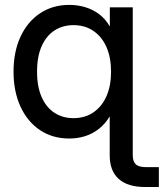

<svg xmlns="http://www.w3.org/2000/svg" viewBox="-20 -545 656 769"><path d="M562.5 204.1Q491.2 204.1 455.3 171.6Q419.4 139.2 419.4 77.1V-86.4H511.7V76.2Q511.7 101.6 523.7 113Q535.6 124.5 565.9 124.5Q574.7 124.5 591.6 124.5Q608.4 124.5 616.2 124.5V204.1Q605.5 204.1 593 204.1Q580.6 204.1 562.5 204.1ZM257.3 9.8Q190.4 9.8 140.1 -23.9Q89.8 -57.6 62 -118.2Q34.2 -178.7 34.2 -257.8Q34.2 -337.4 62 -397.7Q89.8 -458 140.4 -491.7Q190.9 -525.4 257.3 -525.4Q291 -525.4 321.8 -516.1Q352.5 -506.8 377.4 -488Q402.3 -469.2 418.9 -440.4H419.9V-515.6H511.7V0H419.9V-78.1H418.9Q400.9 -48.3 376 -28.8Q351.1 -9.3 321.3 0.2Q291.5 9.8 257.3 9.8ZM274.4 -71.8Q320.3 -71.8 354.2 -95Q388.2 -118.2 406.5 -159.9Q424.8 -201.7 424.8 -257.8Q424.8 -314.5 406.5 -356.2Q388.2 -397.9 354.2 -421.1Q320.3 -444.3 274.4 -444.3Q231.4 -444.3 198.5 -423.1Q165.5 -401.9 147 -360.4Q128.4 -318.8 128.4 -257.8Q128.4 -197.3 147 -155.8Q165.5 -114.3 198.5 -93Q231.4 -71.8 274.4 -71.8Z"/></svg>

Font: Inter Cardless Display
Style: Regular
Weight: 400
Designer: Rasmus Andersson
Foundry: rsms
Version: Version 4.001;git-9221beed3